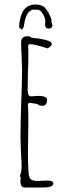

<svg xmlns="http://www.w3.org/2000/svg" viewBox="-20 -820 296 853"><path d="M71 -8V-21Q72 -26 72 -33L68 -37Q76 -58 76 -78Q76 -101 73 -144L71 -210Q71 -260 74 -360Q78 -449 78 -511L76 -571Q74 -598 74 -631Q74 -646 81 -652.5Q88 -659 103 -659Q113 -659 119 -653Q121 -652 148 -649Q173 -646 191 -640Q210 -634 210 -625Q210 -615 191 -605Q134 -624 110 -624L105 -618Q106 -609 106 -575Q106 -532 104 -498Q103 -463 103 -420Q103 -392 117 -392L133 -393Q141 -394 150 -394Q189 -394 189 -376Q189 -365 184 -357.5Q179 -350 169 -350Q154 -350 146 -358L114 -363H109L104 -358V-355Q106 -338 106 -276Q106 -237 105 -205L104 -134Q104 -95 107 -54Q108 -31 117 -23.5Q126 -16 150 -16L168 -17Q177 -18 188 -18Q217 -18 217 -5Q217 13 173 13H91Q73 13 71 -8ZM65 -698Q65 -734 80 -766Q98 -800 138 -800Q159 -800 175 -790Q180 -787 195 -765Q195 -763 203 -748Q210 -728 210 -730L208 -723L211 -716L213 -707Q213 -701 208.5 -697Q204 -693 198 -693Q180 -693 180 -712L181 -720V-726Q181 -741 170 -759Q159 -777 147 -777H122L111 -769Q94 -757 86 -705Q83 -691 76 -689Z"/></svg>

Font: Amatic SC
Style: Regular
Weight: 400
Designer: Multiple Designers
Foundry: Vernon Adams
Version: Version 2.505